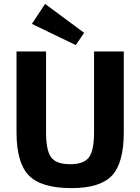

<svg xmlns="http://www.w3.org/2000/svg" viewBox="-20 -955 721 988"><path d="M413 -786 370 -723 144 -832 212 -935ZM617 -690V-275Q617 -117 556.5 -52Q496 13 348 13Q192 13 128.5 -52Q65 -117 65 -275V-690H217V-275Q217 -180 243.5 -145Q270 -110 341 -110Q411 -110 437.5 -145Q464 -180 464 -275V-690Z"/></svg>

Font: Exo 2.0
Style: Bold
Weight: 700
Designer: Natanael Gama
Version: Version 1.001;PS 001.001;hotconv 1.0.70;makeotf.lib2.5.58329